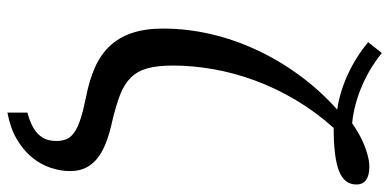

<svg xmlns="http://www.w3.org/2000/svg" viewBox="-278 -538 1019 502"><g transform="rotate(90 231.0 -286.5)"><path d="M54.2 -204.1Q54.2 -266.1 68.6 -328.4Q83 -390.6 110.4 -449.2Q137.7 -507.8 177 -561.3Q216.3 -614.7 266.1 -659.2Q244.6 -662.1 221.7 -668.9Q198.7 -675.8 176 -686Q153.3 -696.3 131.3 -710Q109.4 -723.6 89.8 -740.2L118.2 -775.9Q133.8 -762.7 154.5 -749.8Q175.3 -736.8 199.2 -726.1Q223.1 -715.3 249.3 -708Q275.4 -700.7 301.8 -698.2Q313 -706.1 326.7 -714.1Q340.3 -722.2 355.5 -728.5Q370.6 -734.9 386.2 -739Q401.9 -743.2 416 -743.2Q438 -743.2 450 -734.6Q461.9 -726.1 461.9 -709Q461.9 -677.7 426.5 -663.8Q391.1 -649.9 314 -649.9Q271.5 -602.5 240.5 -550Q209.5 -497.6 189.7 -443.4Q169.9 -389.2 160.4 -335.2Q150.9 -281.2 150.9 -230Q150.9 -189 158.2 -162.8Q165.5 -136.7 182.6 -119.4Q199.7 -102.1 227.8 -91.3Q255.9 -80.6 296.9 -70.8Q326.7 -64.5 350.6 -55.4Q374.5 -46.4 391.4 -33.7Q408.2 -21 417.5 -3.2Q426.8 14.6 426.8 39.1Q426.8 65.4 417.7 91.6Q408.7 117.7 389.9 140.1Q371.1 162.6 342.3 179.2Q313.5 195.8 273.9 203.1V150.9Q295.4 145 309.6 137.5Q323.7 129.9 332.3 120.4Q340.8 110.8 344.5 99.6Q348.1 88.4 348.1 75.2Q348.1 60.1 343.3 48.6Q338.4 37.1 325.4 28.1Q312.5 19 289.8 11.7Q267.1 4.4 231 -2.9Q188.5 -11.2 155.5 -25.9Q122.6 -40.5 100.1 -64.2Q77.6 -87.9 65.9 -122.3Q54.2 -156.7 54.2 -204.1Z"/></g></svg>

Font: Droid-TTFautohint Serif
Style: Regular
Weight: 400
Foundry: Ascender Corporation
Version: Version 1.00; ttfautohint (v1.00rc1.4-1a1c-dirty) -l 8 -r 50